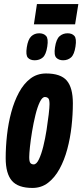

<svg xmlns="http://www.w3.org/2000/svg" viewBox="-20 -916 406 946"><path d="M140 10Q69 10 38.5 -25.5Q8 -61 8 -137Q8 -192 14.5 -250.5Q21 -309 35.5 -363Q50 -417 73.5 -460.5Q97 -504 130 -529Q163 -554 207 -554Q279 -554 309 -519Q339 -484 339 -407Q339 -352 332.5 -293.5Q326 -235 311.5 -181Q297 -127 273.5 -84Q250 -41 217 -15.5Q184 10 140 10ZM146 -106Q160 -106 172 -131.5Q184 -157 193.5 -195.5Q203 -234 209.5 -276Q216 -318 220 -352.5Q224 -387 224 -403Q224 -426 217.5 -432Q211 -438 201 -438Q188 -438 176 -413Q164 -388 154.5 -349Q145 -310 138 -268Q131 -226 127.5 -192Q124 -158 124 -142Q124 -119 130 -112.5Q136 -106 146 -106ZM291 -619Q270 -619 257.5 -631.5Q245 -644 251 -683Q257 -723 273.5 -737.5Q290 -752 313 -752Q335 -752 346.5 -739Q358 -726 352 -687Q346 -647 330 -633Q314 -619 291 -619ZM151 -619Q129 -619 117.5 -631.5Q106 -644 112 -683Q118 -722 134 -737Q150 -752 173 -752Q195 -752 207 -739Q219 -726 213 -687Q207 -647 191 -633Q175 -619 151 -619ZM147 -796 162 -896H366L350 -796Z"/></svg>

Font: Georama ExtraCondensed
Style: Bold Italic
Weight: 700
Width: 2
Italic angle: -9°
Designer: Jean-Baptiste Levee
Foundry: Production Type
Version: Version 1.000